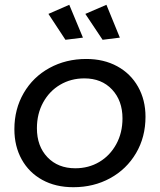

<svg xmlns="http://www.w3.org/2000/svg" viewBox="-20 -778 667 801"><path d="M587 -291Q587 -206 547.5 -139Q508 -72 439.5 -34.5Q371 3 286 3Q212 3 156.5 -27.5Q101 -58 70.5 -113Q40 -168 40 -239Q40 -323 79 -390Q118 -457 186.5 -494.5Q255 -532 340 -532Q413 -532 469 -501.5Q525 -471 556 -416Q587 -361 587 -291ZM134 -243Q134 -168 178 -122Q222 -76 294 -76Q350 -76 394.5 -102.5Q439 -129 465 -176.5Q491 -224 491 -284Q491 -358 447.5 -404.5Q404 -451 332 -451Q276 -451 231 -424.5Q186 -398 160 -350.5Q134 -303 134 -243ZM269 -758 326 -621 253 -612 182 -720ZM424 -758 480 -621 408 -612 336 -720Z"/></svg>

Font: Gontserrat
Style: Italic
Weight: 400
Italic angle: -11.3°
Designer: Julieta Ulanovsky
Foundry: Julieta Ulanovsky
Version: Version 6.001